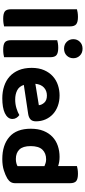

<svg xmlns="http://www.w3.org/2000/svg" viewBox="458 -1200 756 1713"><g transform="rotate(90 836.5 -343.0)"><path d="M146 7Q101 7 81.5 -7.5Q62 -22 62 -64V-651Q72 -654 90.5 -657Q109 -660 131 -660Q175 -660 195 -645Q215 -630 215 -588V-1Q204 2 186 4.5Q168 7 146 7Z M490 -1Q480 2 462 4.5Q444 7 422 7Q377 7 357.5 -7.5Q338 -22 338 -64V-475Q348 -478 366 -481Q384 -484 406 -484Q451 -484 470.5 -469Q490 -454 490 -412ZM329 -619Q329 -653 352.5 -677Q376 -701 414 -701Q452 -701 475.5 -677Q499 -653 499 -619Q499 -584 475.5 -560Q452 -536 414 -536Q376 -536 352.5 -560Q329 -584 329 -619Z M737 -177Q751 -135 786 -117.5Q821 -100 867 -100Q909 -100 946 -111.5Q983 -123 1006 -137Q1021 -127 1031 -111Q1041 -95 1041 -76Q1041 -53 1027 -36Q1013 -19 988.5 -7.5Q964 4 930.5 9.5Q897 15 857 15Q798 15 748 -1.5Q698 -18 662 -50.5Q626 -83 605.5 -132Q585 -181 585 -247Q585 -311 605.5 -358Q626 -405 660.5 -436Q695 -467 739.5 -481.5Q784 -496 831 -496Q882 -496 924.5 -480.5Q967 -465 997.5 -437Q1028 -409 1045 -370Q1062 -331 1062 -285Q1062 -253 1045 -237Q1028 -221 997 -216ZM832 -383Q789 -383 760.5 -356.5Q732 -330 727 -280L918 -311Q916 -337 895 -360Q874 -383 832 -383Z M1380 -496Q1403 -496 1423.5 -492.5Q1444 -489 1461 -483V-651Q1472 -654 1490 -657Q1508 -660 1530 -660Q1575 -660 1594.5 -645Q1614 -630 1614 -588V-101Q1614 -77 1604 -60.5Q1594 -44 1572 -30Q1544 -13 1500 1Q1456 15 1399 15Q1273 15 1200.5 -48.5Q1128 -112 1128 -239Q1128 -305 1147.5 -353Q1167 -401 1201 -433Q1235 -465 1281 -480.5Q1327 -496 1380 -496ZM1462 -361Q1449 -367 1433.5 -371.5Q1418 -376 1401 -376Q1347 -376 1315 -343Q1283 -310 1283 -238Q1283 -169 1313.5 -137.5Q1344 -106 1398 -106Q1419 -106 1435.5 -110.5Q1452 -115 1462 -121Z"/></g></svg>

Font: Baloo Da 2
Style: Bold
Weight: 700
Designer: Noopur Datye, Sulekha Rajkumar and Ek Type
Foundry: Ek Type
Version: Version 1.640;hotconv 1.0.111;makeotfexe 2.5.65597; ttfautoh